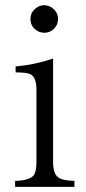

<svg xmlns="http://www.w3.org/2000/svg" viewBox="-20 -728 331 738"><path d="M38.1 -9.8V-32.7Q94.2 -34.2 109.9 -54.7Q120.1 -68.8 120.1 -106V-382.8Q120.1 -432.1 96.2 -442.9Q82 -449.7 40 -449.7V-472.7Q113.8 -479 184.1 -502.9V-106Q184.1 -54.7 209 -43Q224.6 -34.2 266.1 -32.7V-9.8ZM149.9 -708Q162.6 -708 177.2 -700.2Q203.1 -683.1 203.1 -654.8Q203.1 -634.3 189.9 -620.1Q173.8 -602.1 149.9 -602.1Q138.2 -602.1 126 -607.9Q97.2 -623.5 97.2 -654.8Q97.2 -680.2 116.2 -694.8Q130.4 -708 149.9 -708Z"/></svg>

Font: I.MingCP
Style: Regular
Weight: 400
Designer: I.Font Project
Version: Version 8.000; Sep 06, 2022